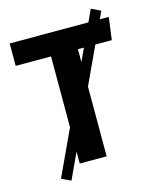

<svg xmlns="http://www.w3.org/2000/svg" viewBox="-123 -838 786 992"><g transform="rotate(-15 270.0 -342.0)"><path d="M435 -573 342 -373V0H198V-64L134 74L84 51L198 -194V-573H9V-693H430L460 -758L510 -734L491 -693H539L523 -573ZM374 -573H342V-504Z"/></g></svg>

Font: FiraGOUPP
Style: Bold
Weight: 700
Designer: bBox Type
Foundry: bBox Type GmbH
Version: Version 1.001